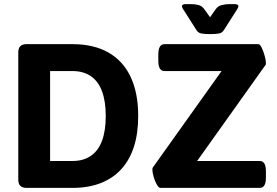

<svg xmlns="http://www.w3.org/2000/svg" viewBox="-20 -915 1351 935"><path d="M333 -700Q436 -700 507.5 -659.5Q579 -619 616 -541Q653 -463 653 -350Q653 -265 632 -200Q611 -135 570 -90.5Q529 -46 469.5 -23Q410 0 333 0H109Q69 0 69 -40V-660Q69 -700 109 -700ZM333 -569H224V-131H333Q386 -131 422.5 -156Q459 -181 477 -230Q495 -279 495 -350Q495 -421 477 -470Q459 -519 422.5 -544Q386 -569 333 -569ZM1238 -700Q1246 -700 1254.5 -682.5Q1263 -665 1269 -643Q1275 -621 1275 -608Q1275 -602 1274 -600L940 -131H1245Q1275 -131 1275 -81V-50Q1275 0 1245 0H761Q753 0 743.5 -16.5Q734 -33 728 -54.5Q722 -76 722 -89Q722 -95 724 -99L1059 -569H781Q751 -569 751 -619V-650Q751 -700 781 -700ZM1121 -895Q1141 -895 1141 -885Q1141 -879 1135 -870L1070 -768Q1062 -755 1046.5 -752Q1031 -749 1009 -749H998Q976 -749 960.5 -752Q945 -755 937 -768L872 -870Q866 -879 866 -885Q866 -895 886 -895H908Q930 -895 947 -890.5Q964 -886 975 -870L1003 -831L1031 -871Q1041 -885 1059 -890Q1077 -895 1099 -895Z"/></svg>

Font: Asap VF Beta
Style: Regular
Weight: 400
Designer: Pablo Cosgaya
Foundry: Pablo Cosgaya
Version: Version 1.007